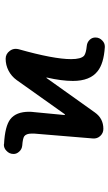

<svg xmlns="http://www.w3.org/2000/svg" viewBox="206 -804 587 1040"><g transform="rotate(-90 500.0 -284.5)"><path d="M633.8 -49.8Q581.1 -90.8 581.1 -183.6Q581.1 -245.1 599.6 -325.2Q600.6 -326.2 599.1 -326.7Q597.7 -327.1 596.7 -326.2L410.2 -64.5Q377.9 -18.6 321.3 -18.6Q298.8 -18.6 283.2 -35.2Q267.6 -51.8 269.5 -75.2L295.9 -393.6Q295.9 -400.4 295.9 -407.2Q295.9 -436.5 281.2 -447.3Q269.5 -455.1 231.4 -458Q210.9 -460 198.2 -474.6Q185.5 -488.3 185.5 -504.9Q185.5 -528.3 203.1 -543.9Q216.8 -557.6 236.3 -557.6Q237.3 -557.6 239.3 -556.6Q335.9 -551.8 374 -522.5Q414.1 -491.2 414.1 -420.9Q414.1 -407.2 412.1 -392.6L396.5 -229.5Q396.5 -227.5 398.4 -227.1Q400.4 -226.6 401.4 -228.5L585.9 -488.3Q606.4 -516.6 636.7 -532.2Q667 -547.9 701.2 -547.9Q727.5 -547.9 744.1 -525.4Q754.9 -510.7 754.9 -494.1Q754.9 -486.3 752.9 -477.5Q699.2 -287.1 699.2 -193.4Q699.2 -139.6 717.8 -123Q731.4 -112.3 771.5 -108.4Q791 -106.4 804.7 -91.8Q816.4 -79.1 816.4 -61.5Q816.4 -39.1 798.8 -23.4Q785.2 -10.7 767.6 -10.7Q765.6 -10.7 763.7 -10.7Q674.8 -16.6 633.8 -49.8Z"/></g></svg>

Font: Rounded-X Mgen+ 1m medium
Style: Regular
Weight: 500
Designer: [Source Han Sans]
Ryoko NISHIZUKA  (kana & ideographs); Paul D. Hunt (Latin, Greek & Cyrillic); Wenlong ZHANG  (bopomofo
Version: Version 1.059.20150602